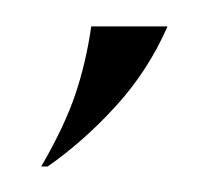

<svg xmlns="http://www.w3.org/2000/svg" viewBox="-20 -698 163 149"><path d="M17 -568.8H12Q30.2 -600.2 38.5 -624.9Q46.8 -649.5 50.8 -677.5H110Q95 -643.2 70.1 -615.9Q45.2 -588.5 17 -568.8Z"/></svg>

Font: Emberly Black
Style: Regular
Weight: 900
Designer: Rajesh Rajput
Foundry: Rajesh Rajput
Version: Version 1.000